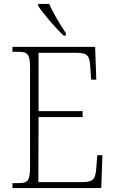

<svg xmlns="http://www.w3.org/2000/svg" viewBox="-20 -951 584 971"><path d="M302 -771H313V-784C287 -822 248 -886 229 -931H173V-921C196 -886 262 -807 302 -771ZM43 0H492L498 -166H472L467 -102C463 -48 454 -30 397 -30H174L175 -359H398V-389H175V-684H368C425 -684 434 -667 437 -606L441 -548H467L461 -714H43V-689H72C120 -689 132 -679 132 -605V-108C132 -35 120 -25 72 -25H43Z"/></svg>

Font: Noto Serif Ethiopic SemiCondensed ExtraLight
Style: Regular
Weight: 200
Width: 4
Designer: Monotype Design Team
Foundry: Monotype Imaging Inc.
Version: Version 2.102